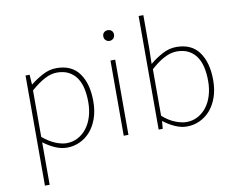

<svg xmlns="http://www.w3.org/2000/svg" viewBox="-95 -851 1491 1202"><g transform="rotate(-10 650.0 -250.0)"><path d="M96 222V-478H122L126 -416H128Q164 -445 206.5 -467.5Q249 -490 294 -490Q391 -490 438.5 -423.5Q486 -357 486 -246Q486 -185 469 -137Q452 -89 423 -56Q394 -23 355.5 -5.5Q317 12 274 12Q239 12 202 -3.5Q165 -19 126 -48V222ZM276 -16Q315 -16 347.5 -33Q380 -50 404 -80.5Q428 -111 441 -153.5Q454 -196 454 -246Q454 -292 445.5 -331.5Q437 -371 417.5 -400Q398 -429 367 -445.5Q336 -462 292 -462Q254 -462 213.5 -440.5Q173 -419 126 -378V-82Q170 -46 208.5 -31Q247 -16 276 -16Z M636 0V-478H666V0ZM652 -600Q638 -600 628 -609.5Q618 -619 618 -634Q618 -651 628 -659.5Q638 -668 652 -668Q666 -668 676 -659.5Q686 -651 686 -634Q686 -619 676 -609.5Q666 -600 652 -600Z M1036 12Q1001 12 963 -4.5Q925 -21 890 -48H888L884 0H858V-722H888V-508L886 -412Q924 -444 967.5 -467Q1011 -490 1056 -490Q1153 -490 1200.5 -423.5Q1248 -357 1248 -246Q1248 -185 1231 -137Q1214 -89 1185 -56Q1156 -23 1117.5 -5.5Q1079 12 1036 12ZM1038 -16Q1077 -16 1109.5 -33Q1142 -50 1166 -80.5Q1190 -111 1203 -153.5Q1216 -196 1216 -246Q1216 -292 1207.5 -331.5Q1199 -371 1179.5 -400Q1160 -429 1129 -445.5Q1098 -462 1054 -462Q1016 -462 974.5 -440.5Q933 -419 888 -378V-82Q930 -46 969.5 -31Q1009 -16 1038 -16Z"/></g></svg>

Font: TypoPRO Source Sans Pro
Style: Regular
Weight: 200
Designer: Paul D. Hunt
Foundry: Adobe Systems Incorporated
Version: Version 2.020;PS 2.000;hotconv 1.0.86;makeotf.lib2.5.63406